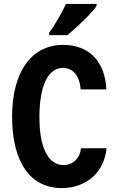

<svg xmlns="http://www.w3.org/2000/svg" viewBox="-20 -954 598 984"><path d="M232 -774H325C382 -820 458 -895 475 -924V-934H318C303 -900 261 -824 232 -787ZM296 10C424 10 515 -73 526 -194H395C391 -146 356 -108 306 -108C231 -108 182 -190 182 -353C182 -510 224 -606 303 -606C354 -606 389 -565 393 -496H525C519 -631 443 -724 304 -724C136 -724 42 -578 42 -357C42 -119 138 10 296 10Z"/></svg>

Font: Kathrein 77 Bold Condensed
Style: Regular
Weight: 700
Width: 3
Designer: Lazydogs Typefoundry, based on Open Sans by Ascender Corporation
Foundry: Lazydogs Typefoundry
Version: Version 1.003;PS 001.003;hotconv 1.0.88;makeotf.lib2.5.64775